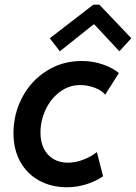

<svg xmlns="http://www.w3.org/2000/svg" viewBox="-20 -787 576 813"><path d="M37.1 -222.7Q37.1 -305.2 74.5 -375.5Q111.8 -445.8 178 -487.3Q244.1 -528.8 326.2 -528.8Q374 -528.8 416.7 -513.7Q459.5 -498.5 483.4 -477.5L425.3 -386.2Q410.6 -404.3 380.9 -415.5Q351.1 -426.8 319.8 -426.8Q272 -426.8 233.4 -397.9Q194.8 -369.1 173.1 -322.5Q151.4 -275.9 151.4 -225.1Q151.4 -187 165.3 -158.4Q179.2 -129.9 205.6 -114Q231.9 -98.1 268.1 -98.1Q299.8 -98.1 333.7 -111.3Q367.7 -124.5 390.1 -143.1L416.5 -40.5Q384.3 -18.6 344.2 -6.3Q304.2 5.9 263.2 5.9Q198.2 5.9 146.7 -22Q95.2 -49.8 66.2 -101.6Q37.1 -153.3 37.1 -222.7ZM190.9 -625 375 -767.1H400.9L536.1 -625L485.4 -569.8L379.9 -683.1H375.5L233.4 -569.8Z"/></svg>

Font: Reddit Sans Fudge SmBold Italic
Style: Regular
Weight: 600
Italic angle: -11.25°
Designer: Stephen Hutchings
Version: Version 1.013